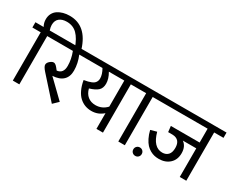

<svg xmlns="http://www.w3.org/2000/svg" viewBox="-130 -1519 2677 2139"><g transform="rotate(30 1209.0 -449.0)"><path d="M277.8 -942.9Q494.1 -942.9 575.2 -683.1L503.9 -661.1Q468.3 -763.7 415.8 -816.4Q363.3 -869.1 282.2 -869.1Q222.7 -869.1 187.3 -840.3Q151.9 -811.5 151.9 -753.9Q151.9 -726.6 164.1 -689H265.1V-621.1H170.9V0H86.9V-621.1H-20V-689H85.9Q63 -728.5 63 -775.9Q63 -816.9 79.8 -849.4Q96.7 -881.8 126.5 -901.9Q156.2 -921.9 194.6 -932.4Q232.9 -942.9 277.8 -942.9Z M740.2 -689V-621.1H583Q622.1 -529.3 622.1 -436Q622.1 -357.4 576.2 -314Q530.3 -270.5 441.9 -266.1L658.2 -56.2L592.8 6.8L350.1 -264.2Q310.1 -309.1 310.1 -334Q310.1 -359.4 335.4 -381.1Q360.8 -402.8 380.9 -402.8Q397.9 -402.8 413.1 -388.9Q428.2 -375 454.1 -340.8Q535.2 -349.6 535.2 -446.8Q535.2 -532.7 501 -621.1H230V-689Z M1366.7 -689V-621.1H1246.6V0H1162.6V-202.1Q1098.6 -144 1012.7 -144Q967.8 -144 929.4 -158.4Q891.1 -172.9 858.4 -202.6Q825.7 -232.4 802 -282.5Q778.3 -332.5 766.6 -399.9Q796.4 -404.8 817.1 -409.9Q837.9 -415 858.4 -423.3Q878.9 -431.6 890.9 -442.4Q902.8 -453.1 910.4 -469Q918 -484.9 918 -505.9Q918 -558.6 881.8 -621.1H699.7V-689ZM1162.6 -286.1V-621.1H963.9Q1004.9 -551.8 1004.9 -488.8Q1004.9 -432.1 971.9 -401.1Q939 -370.1 864.7 -348.1Q880.4 -287.1 920.4 -255.1Q960.4 -223.1 1019.5 -223.1Q1104 -223.1 1162.6 -286.1Z M1647.5 -689V-621.1H1527.8V0H1443.8V-621.1H1326.7V-689Z M2438.5 -689V-621.1H2318.4V0H2234.4V-368.2H2061.5Q2120.6 -326.2 2120.6 -238.8Q2120.6 -155.3 2067.4 -106.2Q2014.2 -57.1 1929.2 -57.1Q1899.9 -57.1 1873.3 -63Q1846.7 -68.8 1817.9 -84.7Q1789.1 -100.6 1765.4 -126Q1741.7 -151.4 1720.7 -193.1Q1699.7 -234.9 1686.5 -289.1L1764.6 -311Q1812 -137.2 1928.2 -137.2Q1975.1 -137.2 2002.7 -166.3Q2030.3 -195.3 2030.3 -254.9Q2030.3 -365.2 1928.2 -368.2H1872.6L1864.3 -442.9H2234.4V-621.1H1607.4V-689Z M1724.9 29.5Q1709.5 44.9 1686.5 44.9Q1663.6 44.9 1647.9 29.5Q1632.3 14.2 1632.3 -8.8Q1632.3 -31.7 1647.9 -47.4Q1663.6 -63 1686.5 -63Q1709.5 -63 1724.9 -47.4Q1740.2 -31.7 1740.2 -8.8Q1740.2 14.2 1724.9 29.5Z"/></g></svg>

Font: FiraGO
Style: Regular
Weight: 400
Designer: bBox Type
Foundry: bBox Type GmbH
Version: Version 1.001;PS 001.001;hotconv 1.0.88;makeotf.lib2.5.64775